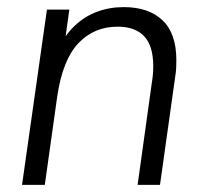

<svg xmlns="http://www.w3.org/2000/svg" viewBox="-20 -520 577 540"><path d="M42 0 112 -493H175L159 -378L143 -380Q162 -421 190 -447.5Q218 -474 253 -487Q288 -500 328 -500Q398 -500 437 -463Q476 -426 476 -351Q476 -341 475.5 -329.5Q475 -318 473 -306L430 0H367L407 -287Q409 -299 410 -310.5Q411 -322 411 -334Q411 -391 385.5 -418Q360 -445 311 -445Q244 -445 200 -398Q156 -351 141 -249L106 0Z"/></svg>

Font: Hanken Grotesk Light
Style: Italic
Weight: 300
Italic angle: -8°
Designer: Alfredo Marco Pradil
Foundry: Hanken Design Co.
Version: Version 3.013